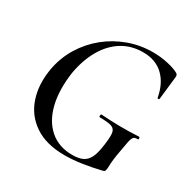

<svg xmlns="http://www.w3.org/2000/svg" viewBox="-147 -778 926 932"><g transform="rotate(30 316.0 -312.0)"><path d="M330 12Q227 12 162 -31.5Q97 -75 72 -149.5Q47 -224 63 -316Q76 -387 112 -445.5Q148 -504 200.5 -546.5Q253 -589 317.5 -612.5Q382 -636 453 -636Q496 -636 536.5 -627Q577 -618 600 -605Q606 -600 607 -596Q608 -592 607 -582L593 -456Q592 -452 587 -452Q582 -452 582 -456Q569 -529 525.5 -570.5Q482 -612 412 -612Q346 -612 295 -580.5Q244 -549 210 -490.5Q176 -432 162 -353Q147 -249 166.5 -171.5Q186 -94 236 -51Q286 -8 361 -8Q396 -8 418 -18Q440 -28 453 -53.5Q466 -79 472 -126Q479 -174 476 -196.5Q473 -219 453 -226Q433 -233 387 -233Q382 -233 382.5 -241Q383 -249 387 -249Q446 -245 495 -244.5Q544 -244 599 -247Q602 -247 603 -240Q604 -233 599 -233Q583 -234 576 -226.5Q569 -219 564 -194Q559 -169 550 -116Q545 -83 544 -67Q543 -51 543 -43.5Q543 -36 541 -28Q540 -22 537.5 -20Q535 -18 529 -16Q480 -4 428 4Q376 12 330 12Z"/></g></svg>

Font: Cormorant SemiBold
Style: Italic
Weight: 600
Italic angle: -10°
Designer: Christian Thalmann (Catharsis Fonts)
Foundry: Catharsis Fonts
Version: Version 4.000